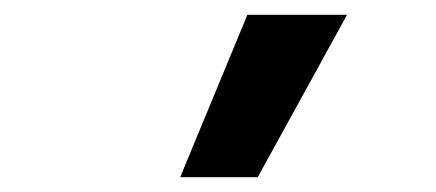

<svg xmlns="http://www.w3.org/2000/svg" viewBox="-20 -1020 590 260"><path d="M329 -780H224L315 -1000H450Z"/></svg>

Font: M PLUS Code Latin SemiExpanded Medium
Style: Regular
Weight: 500
Width: 6
Designer: Coji Morishita
Foundry: UNDERFOREST DESIGN
Version: Version 1.002; ttfautohint (v1.8.3)